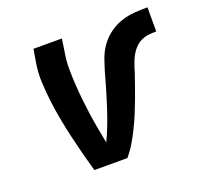

<svg xmlns="http://www.w3.org/2000/svg" viewBox="-98 -642 796 755"><g transform="rotate(-20 300.0 -265.0)"><path d="M175 0Q164 -38 154 -76.5Q144 -115 135 -154Q126 -193 118.5 -232.5Q111 -272 106 -312.5Q101 -353 99 -394Q97 -435 104 -477L113 -530H232L224 -477Q218 -444 218 -410.5Q218 -377 220 -344Q222 -311 225.5 -278.5Q229 -246 233.5 -214Q238 -182 244 -150Q250 -118 256 -86Q271 -117 283 -149Q295 -181 305.5 -213Q316 -245 325.5 -277.5Q335 -310 344 -342V-343Q352 -370 361.5 -397.5Q371 -425 388 -449Q405 -473 429 -490.5Q453 -508 480 -517Q507 -526 535 -528Q563 -530 590 -530V-429Q575 -429 559.5 -427.5Q544 -426 529 -419.5Q514 -413 502 -401Q490 -389 482 -375Q474 -361 468.5 -346Q463 -331 458 -316V-315Q458 -315 458 -315Q458 -315 458 -314Q449 -287 439.5 -260Q430 -233 420 -206Q410 -179 399 -152.5Q388 -126 375 -99.5Q362 -73 347 -47.5Q332 -22 313 0Z"/></g></svg>

Font: Iosevka Curly Extended
Style: Bold Italic
Weight: 700
Width: 7
Italic angle: -9°
Monospace: yes
Designer: Belleve Invis
Foundry: Belleve Invis
Version: Version 11.1.0; ttfautohint (v1.8.3)